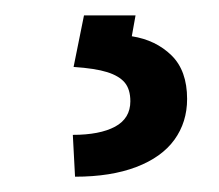

<svg xmlns="http://www.w3.org/2000/svg" viewBox="-20 -23 286 251"><path d="M157.2 -2.9 152.3 24.4Q183.6 29.3 204.1 49.3Q224.6 69.3 224.6 106.4Q224.6 136.7 208 159.7Q191.4 182.6 158.2 195.3Q125 208 78.1 208L75.2 153.3Q110.4 153.3 130.4 142.6Q150.4 131.8 150.4 109.4Q150.4 93.8 143.1 85Q135.7 76.2 120.1 71.3Q104.5 66.4 76.2 64.5L89.8 -2.9Z"/></svg>

Font: WEMIX Pretendard Variable
Style: Regular
Weight: 400
Designer: Base glyphs from Inter by Rasmus Andersson; Hangeul glyphs from Noto Sans CJK(Source Han Sans) by Jang Soo-young and Kan
Foundry: Kil Hyung-jin
Version: Version 1.000;Glyphs 3.2 (3208)